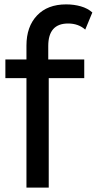

<svg xmlns="http://www.w3.org/2000/svg" viewBox="-20 -851 439 871"><path d="M198.9 -642.2V-581.1H362.2V-496.7H201.1V0H100V-496.7H4.4V-581.1H100V-644.4Q100 -730 147.8 -780.6Q195.6 -831.1 280 -831.1Q315.6 -831.1 346.7 -822.2Q377.8 -813.3 398.9 -794.4L366.7 -716.7Q335.6 -744.4 288.9 -744.4Q198.9 -744.4 198.9 -642.2Z"/></svg>

Font: Paperlogy 5 Medium
Style: Regular
Weight: 500
Designer: redesigned by Lee Juim, glyphs from Gmarket Sans & Montserrat
Foundry: PT&
Version: Version 1.001